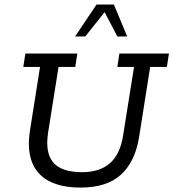

<svg xmlns="http://www.w3.org/2000/svg" viewBox="-20 -820 768 850"><path d="M336.5 10.4Q250.8 10.4 196.6 -18.6Q142.3 -47.5 121.2 -103.3Q100.2 -159 112.2 -239L157.2 -523.7H83.2L92.3 -583H322.3L313.2 -523.7H239.2L193.5 -236.6Q178.6 -144.8 215.3 -101.2Q252 -57.7 343.2 -57.7Q421.3 -57.7 466.6 -97.3Q511.8 -136.9 524.8 -219.2L573.4 -523.7H499.4L508.5 -583H728L718.8 -523.7H644.8L596.2 -216Q579.2 -105.7 516.5 -47.7Q453.9 10.4 336.5 10.4ZM312.4 -658.5 407.3 -799.8H484.2L543.2 -658.5H499.7L443.1 -766.3L357.5 -658.5Z"/></svg>

Font: Rokkitt SemiBold
Style: Italic
Weight: 600
Italic angle: -9°
Designer: Vernon Adams
Foundry: Vernon Adams
Version: Version 3.103